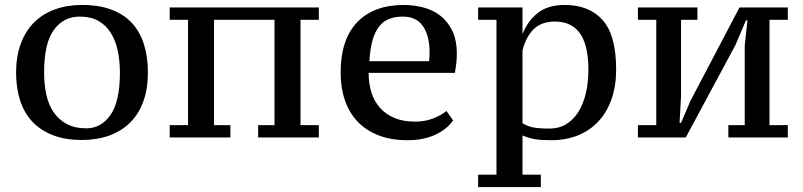

<svg xmlns="http://www.w3.org/2000/svg" viewBox="-20 -555 3243 775"><path d="M45 -262Q45 -328 64 -379Q83 -430 117.5 -464.5Q152 -499 201.5 -517Q251 -535 311 -535Q381 -535 431.5 -515.5Q482 -496 514 -460.5Q546 -425 561.5 -374.5Q577 -324 577 -262Q577 -196 558.5 -145.5Q540 -95 505.5 -60.5Q471 -26 421.5 -8Q372 10 311 10Q243 10 193 -9.5Q143 -29 110 -64.5Q77 -100 61 -150Q45 -200 45 -262ZM158 -262Q158 -214 167 -173Q176 -132 196.5 -102Q217 -72 249.5 -54.5Q282 -37 329 -37Q388 -37 426 -91Q464 -145 464 -262Q464 -310 455 -351.5Q446 -393 426.5 -423.5Q407 -454 376.5 -471Q346 -488 302 -488Q236 -488 197 -434Q158 -380 158 -262Z M910 0H665V-50H739V-475H665V-525H1267V-475H1193V-50H1267V0H1022V-50H1088V-475H844V-50H910Z M1809 -69Q1783 -32 1735.5 -10.5Q1688 11 1625 11Q1559 11 1508.5 -8.5Q1458 -28 1424 -63.5Q1390 -99 1372.5 -149.5Q1355 -200 1355 -262Q1355 -396 1422 -465.5Q1489 -535 1610 -535Q1650 -535 1688.5 -525Q1727 -515 1757 -492Q1787 -469 1805.5 -431Q1824 -393 1824 -337Q1824 -320 1822 -301Q1820 -282 1816 -261H1468Q1468 -217 1479.5 -181Q1491 -145 1514.5 -119Q1538 -93 1573 -78.5Q1608 -64 1656 -64Q1695 -64 1728.5 -77Q1762 -90 1782 -107ZM1606 -488Q1575 -488 1551.5 -479Q1528 -470 1511 -449Q1494 -428 1484 -393.5Q1474 -359 1471 -308H1712Q1713 -317 1713.5 -326.5Q1714 -336 1714 -344Q1714 -410 1687.5 -449Q1661 -488 1606 -488Z M2163 200H1910V150H1984V-475H1910V-525H2089V-420H2090Q2112 -473 2152.5 -504Q2193 -535 2259 -535Q2358 -535 2412.5 -474Q2467 -413 2467 -274Q2467 -208 2448.5 -155Q2430 -102 2395.5 -65Q2361 -28 2312.5 -8.5Q2264 11 2204 11Q2184 11 2168.5 10Q2153 9 2140 7Q2127 5 2114.5 1Q2102 -3 2089 -8V150H2163ZM2220 -468Q2166 -468 2134.5 -437.5Q2103 -407 2089 -351V-58Q2109 -45 2133.5 -40.5Q2158 -36 2199 -36Q2236 -36 2265 -53.5Q2294 -71 2314 -102.5Q2334 -134 2344.5 -177.5Q2355 -221 2355 -274Q2355 -317 2348 -352.5Q2341 -388 2325.5 -413.5Q2310 -439 2284 -453.5Q2258 -468 2220 -468Z M2555 -525H2795V-475H2729V-167L2723 -59H2729L2767 -148L2965 -525H3160V-475H3086V-50H3160V0H2920V-50H2986V-370L2997 -473H2991L2949 -374L2748 0H2555V-50H2629V-475H2555Z"/></svg>

Font: PT Serif Caption
Style: Regular
Weight: 400
Designer: A.Korolkova, O.Umpeleva, V.Yefimov
Foundry: ParaType Ltd
Version: Version 1.000W OFL